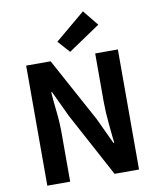

<svg xmlns="http://www.w3.org/2000/svg" viewBox="-105 -1087 959 1167"><g transform="rotate(-10 374.5 -503.0)"><path d="M91 -741H242L457 -346L532 -186H537Q535 -208 533 -220Q532 -231 524.5 -305.5Q517 -380 517 -445V-741H657V0H506L293 -396L218 -555H213Q217 -497 225 -428Q232 -365 232 -297V0H91ZM303 -851 488 -1006 566 -910 369 -777Z"/></g></svg>

Font: Merged Yaku Han JP
Style: Bold
Weight: 700
Designer: Ryoko NISHIZUKA 西塚涼子 (kana, bopomofo & ideographs); Paul D. Hunt (Latin, Greek & Cyrillic); Sandoll Communications 산돌커뮤니
Foundry: Adobe
Version: Version 2.004